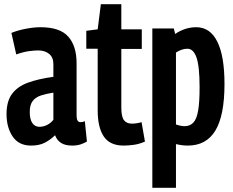

<svg xmlns="http://www.w3.org/2000/svg" viewBox="-20 -680 1105 910"><path d="M11 -139Q11 -200 37 -235Q63 -270 112 -288Q161 -306 233 -316V-376Q233 -408 213 -424.5Q193 -441 161 -441Q143 -441 117 -437.5Q91 -434 57 -422L34 -524Q66 -537 104 -544Q142 -551 172 -551Q264 -551 303.5 -506.5Q343 -462 343 -380V-135Q343 -115 348 -108Q353 -101 361 -101Q366 -101 371.5 -102Q377 -103 382 -106L392 -9Q378 -1 361.5 4.5Q345 10 322 10Q289 10 269.5 -2.5Q250 -15 241 -39Q217 -16 191 -3Q165 10 127 10Q69 10 40 -33Q11 -76 11 -139ZM121 -150Q121 -114 133.5 -96.5Q146 -79 167 -79Q186 -79 203.5 -88Q221 -97 233 -112V-241Q201 -236 175.5 -228Q150 -220 135.5 -202Q121 -184 121 -150Z M566 10Q501 10 472 -33Q443 -76 443 -157V-449H389V-534L443 -541L458 -660H555V-541H652V-448H555V-169Q555 -127 567.5 -110.5Q580 -94 605 -94Q627 -94 651 -101L667 -9Q640 3 613.5 6.5Q587 10 566 10Z M702 210V-545H804L810 -519Q857 -551 910 -551Q976 -551 1010 -482.5Q1044 -414 1044 -282Q1044 -133 1001 -61.5Q958 10 870 10Q844 10 814 3V210ZM855 -82Q880 -82 896 -98.5Q912 -115 919 -155Q926 -195 926 -266Q926 -365 911.5 -407Q897 -449 868 -449Q842 -449 814 -431V-90Q838 -82 855 -82Z"/></svg>

Font: Georama Condensed SemiBold
Style: Regular
Weight: 600
Width: 3
Designer: Jean-Baptiste Levee
Foundry: Production Type
Version: Version 1.000